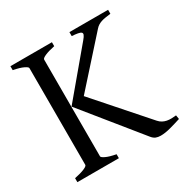

<svg xmlns="http://www.w3.org/2000/svg" viewBox="-144 -745 866 882"><g transform="rotate(-30 289.0 -304.0)"><path d="M573.2 -18.1Q544.4 -8.8 515.4 -1Q486.3 6.8 462.9 6.8Q448.7 6.8 437.7 2.4Q426.8 -2 417 -14.2L174.3 -314L373 -550.8Q384.3 -564 387.2 -571.8Q390.1 -579.6 385.3 -584Q380.4 -588.4 368.2 -590.6Q356 -592.8 336.9 -594.2V-615.2H542V-594.2Q526.4 -592.3 514.2 -590.3Q502 -588.4 492.2 -585.2Q482.4 -582 474.4 -577.1Q466.3 -572.3 459 -564L247.1 -327.6L481 -62Q489.7 -52.2 499.8 -46.9Q509.8 -41.5 521.2 -39.3Q532.7 -37.1 544.9 -37.4Q557.1 -37.6 569.8 -39.1L573.2 -18.1ZM23.9 0V-21Q57.1 -27.8 76.2 -35.9Q95.2 -43.9 95.2 -50.8V-564Q95.2 -569.8 77.1 -578.6Q59.1 -587.4 23.9 -594.2V-615.2H244.1V-594.2Q210.9 -587.4 192.1 -579.1Q173.3 -570.8 173.3 -564V-50.8Q173.3 -44.9 190.9 -36.4Q208.5 -27.8 244.1 -21V0Z"/></g></svg>

Font: Gentium
Style: Regular
Weight: 400
Designer: J. Victor Gaultney
Version: Version 1.03; 2011; OFL 1.1 release